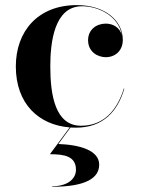

<svg xmlns="http://www.w3.org/2000/svg" viewBox="-20 -490 555 752"><path d="M277.5 175C277.5 211.5 243.5 239.5 184.5 239.5V241.5C320.5 241.5 368.5 205 368.5 155C368.5 99 293 77 208.5 74L256 9.5C263 10 270 10 277.5 10C384.5 10 441 -54.5 467 -143H465C438.5 -57 385 2.5 297.5 2.5C197 2.5 177 -115.5 177 -230C177 -324 192.5 -465.5 301 -465.5C369.5 -465.5 445.5 -424.5 457 -353C449 -382 423 -397.5 394.5 -397.5C357.5 -397.5 325 -374 325 -332.5C325 -286.5 363 -266 394.5 -266C431 -266 461 -291.5 461 -333.5C461 -410 390.5 -470 281 -470C127.5 -470 42 -366.5 42 -230C42 -83.5 131.5 -0.5 253 9L175.5 114C233 114 277.5 122 277.5 175Z"/></svg>

Font: Bodoni* 96pt Medium
Style: Regular
Weight: 500
Version: Version 2.3